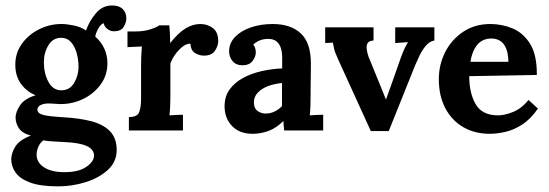

<svg xmlns="http://www.w3.org/2000/svg" viewBox="-20 -475 1999 699"><path d="M192.2 203.5Q127.2 203.5 89.8 189.6Q52.4 175.7 36.7 153.1Q20.9 130.5 20.9 105.2Q20.9 82.1 36.3 57.9Q51.7 33.7 92.4 18.7Q61.2 10.3 49 -7.9Q36.7 -26 36.7 -47.3Q36.7 -66.7 52.6 -91.1Q68.6 -115.5 109.6 -128.3Q78.1 -140.8 57.6 -168.1Q37 -195.5 35.9 -233.6Q34.1 -278.7 58.1 -313.3Q82.1 -348 121.2 -367.8Q160.2 -387.6 203.5 -387.6Q223 -387.6 248.6 -382.3Q274.3 -377 293 -364.1Q305.5 -398.6 329.1 -426.8Q352.8 -455.1 388.3 -455.1Q413.6 -455.1 426.8 -442.1Q440 -429 440 -407Q440 -393.5 430.3 -377.2Q420.6 -360.8 393.5 -361.2Q382.1 -361.2 370.9 -369.6Q359.7 -378.1 357.5 -390.5Q347.3 -388 337.9 -371.1Q328.6 -354.2 326.7 -341.8Q348.4 -323.1 359.7 -298.1Q371.1 -273.2 371.1 -245Q371.1 -201.3 346.7 -167.8Q322.3 -134.2 283.5 -115.1Q244.6 -96.1 200.6 -96.1Q190.3 -96.1 178.6 -97.2Q166.9 -98.3 155.5 -98.3Q139.3 -98.3 127.8 -92.4Q116.2 -86.5 116.2 -75.9Q116.2 -62 137.9 -56.5Q159.5 -51 212.7 -48Q270.3 -44.7 313.3 -33.4Q356.4 -22 380.6 2.9Q404.8 27.9 404.8 71.5Q404.8 114 372.6 143.6Q340.3 173.1 291.3 188.3Q242.4 203.5 192.2 203.5ZM214.2 151.8Q267 151.8 294.6 132.2Q322.3 112.6 322.3 91.7Q322.3 68.6 295.6 56.5Q268.8 44.4 214.2 42.2Q197.3 41.1 175.5 40Q153.6 38.9 137.5 35.9Q126.1 45.1 120.1 58.5Q114 71.9 113.3 84.7Q111.8 115.1 139.3 133.5Q166.9 151.8 214.2 151.8ZM203.5 -146.3Q234 -146.3 249.9 -173.3Q265.9 -200.2 265.9 -231.4Q265.9 -257.8 259.1 -282Q252.3 -306.2 238.4 -321.8Q224.4 -337.4 202.8 -337.4Q172.7 -337.4 156.2 -310.2Q139.7 -283.1 139.7 -248.6Q139.7 -208.7 156 -177.5Q172.4 -146.3 203.5 -146.3Z M449.2 -48.8Q480.4 -48.8 487 -67.3Q493.6 -85.8 493.6 -115.5V-241.7Q493.6 -255.6 494.3 -272.3Q495 -289 496.5 -305.8Q484.8 -305.1 468.3 -304.5Q451.8 -304 444.1 -303.3V-360.5H474.1Q503.5 -360.5 527.5 -368.2Q551.5 -375.9 559.6 -382.8H596.3Q597.4 -375.1 598.5 -354.8Q599.6 -334.4 599.6 -318.3Q629.3 -355.7 655.7 -371.7Q682.1 -387.6 709.2 -387.6Q735.6 -387.6 755 -372.8Q774.5 -357.9 774.5 -325.3Q774.5 -308.4 762.6 -290.2Q750.6 -272.1 721.7 -272.5Q706.6 -272.5 690.9 -281.4Q675.1 -290.4 672.9 -316.1Q657.9 -316.1 642.8 -303.6Q627.8 -291.2 616.2 -274.3Q604.7 -257.4 600.3 -243.5V-121Q600.3 -110.4 599.6 -91.1Q598.8 -71.9 597 -55Q608.7 -56.1 623.4 -56.7Q638.1 -57.2 646.1 -57.2V0H449.2Z M1014.7 0Q1013.2 -10.6 1012.8 -17.8Q1012.5 -24.9 1011.7 -34.5Q986.1 -8.8 957.6 1.7Q929.2 12.1 899.9 12.1Q851.5 12.1 824.5 -16.5Q797.6 -45.1 797.6 -88Q797.6 -123.9 815.9 -149.2Q834.3 -174.6 864.7 -191.1Q895.1 -207.6 932.3 -216Q969.6 -224.4 1007.3 -225.9V-265.1Q1007.3 -284.6 1002.4 -300.3Q997.4 -316.1 985.7 -325.1Q974 -334.1 953.1 -333.3Q938.4 -333 925 -327.5Q911.6 -322 902.1 -312.4Q908 -305.5 909.6 -297.6Q911.3 -289.7 911.3 -283.8Q911.3 -268.8 899.3 -252.8Q887.4 -236.9 860.7 -237.3Q838.3 -238 826.2 -253Q814.1 -268.1 814.1 -288.2Q814.1 -317.9 835.5 -340.3Q857 -362.7 892.9 -375.1Q928.9 -387.6 972.9 -387.6Q1038.5 -387.6 1075.2 -353.3Q1111.8 -319 1111.8 -244.2Q1111.8 -218.6 1111.5 -200.6Q1111.1 -182.6 1110.9 -164.6Q1110.7 -146.7 1110.7 -121Q1110.7 -110.4 1110.2 -91.1Q1109.6 -71.9 1107.8 -55Q1120.3 -56.1 1134.6 -56.7Q1148.9 -57.2 1156.6 -57.2V0ZM1006.6 -172.7Q978.4 -170.2 955.1 -161.2Q931.8 -152.2 917.9 -137.1Q903.9 -122.1 904.3 -100.5Q905 -79.9 918 -70.8Q931.1 -61.6 947.2 -61.6Q964.1 -61.6 979.5 -68.9Q994.9 -76.3 1006.6 -88.7Q1006.6 -96.1 1006.6 -103.4Q1006.6 -110.7 1006.6 -118.1Q1006.6 -131.6 1006.6 -145.4Q1006.6 -159.1 1006.6 -172.7Z M1330 2.2 1211.2 -258.5Q1198.8 -286 1196.7 -296.1Q1194.7 -306.2 1191.8 -319.8L1163.9 -318.3V-375.5H1339.9V-327.5Q1324.2 -326.7 1318.8 -318.5Q1313.5 -310.2 1315 -297Q1316.5 -283.8 1321.6 -268.8L1360.8 -172.7Q1367.1 -158 1372.9 -143Q1378.8 -128 1384.7 -113.3H1385.4Q1391.3 -129.4 1396.8 -145Q1402.3 -160.6 1408.1 -176.4L1440.4 -268.1Q1447.4 -286.8 1452.9 -298.3Q1458.4 -309.9 1465.3 -321.6L1418.8 -318.3V-375.5H1561.4V-327.5Q1543.8 -324.5 1530.3 -308.4Q1516.7 -292.3 1507.2 -272.3Q1497.6 -252.3 1491.4 -237.3L1395.3 2.2Z M1763.1 12.1Q1708.1 12.1 1666.3 -12.3Q1624.5 -36.7 1601 -81.4Q1577.6 -126.1 1577.6 -187Q1577.6 -239.8 1600.8 -285.5Q1624.1 -331.1 1666.5 -359.4Q1708.8 -387.6 1765.3 -387.6Q1807.1 -387.6 1846.2 -371.5Q1885.2 -355.3 1910.2 -315Q1935.1 -274.7 1934.4 -202.1L1688.3 -197.7Q1688.3 -136 1711.8 -95.5Q1735.2 -55 1793.9 -55Q1816.6 -55 1847.6 -67.3Q1878.6 -79.6 1904.3 -111.1L1938.4 -79.6Q1911.3 -40.7 1880.5 -21.1Q1849.7 -1.5 1819.2 5.3Q1788.8 12.1 1763.1 12.1ZM1692.7 -250.1H1830.9Q1830.2 -281.3 1822.1 -299.8Q1814.1 -318.3 1800.5 -326.5Q1786.9 -334.8 1769.3 -334.8Q1736 -334.8 1717.1 -311.3Q1698.2 -287.9 1692.7 -250.1Z"/></svg>

Font: Parastoo
Style: Regular
Weight: 400
Foundry: Saber Rastikerdar (saber.rastikerdar@gmail.com)
Version: Version 3.000